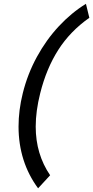

<svg xmlns="http://www.w3.org/2000/svg" viewBox="-20 -805 495 1021"><path d="M193.8 -309.1Q169.9 -214.4 169.9 -131.8Q169.9 14.6 246.6 127L182.6 196.3Q130.9 126.5 104.7 43.7Q78.6 -39.1 78.6 -131.8Q78.6 -218.8 101.1 -309.1Q126.5 -411.6 176.3 -502.7Q226.1 -593.8 293 -665.5Q359.9 -737.3 437 -784.7L455.1 -710.4Q353 -638.7 289.8 -539.6Q226.6 -440.4 193.8 -309.1Z"/></svg>

Font: Lesson One
Style: Italic
Weight: 400
Italic angle: -14°
Designer: But Ko, Victor Gaultney, Annie Olsen, Julie Remington, Don Collingsworth, Eric Hays, Becca Hirsbrunner
Version: Version 1.100